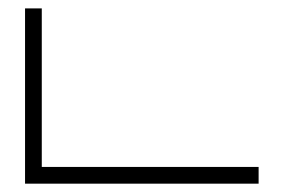

<svg xmlns="http://www.w3.org/2000/svg" viewBox="-20 -440 681 460"><path d="M40 -419.9Q49.8 -419.9 59.6 -419.9Q70.3 -419.9 80.1 -419.9Q80.1 -293 80.1 -40Q111.3 -40 220.7 -40Q330.1 -40 599.6 -40Q599.6 -30.3 599.6 -19.5Q599.6 -9.8 599.6 0Q552.7 0 501 0Q449.2 0 395.5 0Q296.9 0 203.1 0Q108.4 0 40 0Q40 -139.6 40 -419.9Z"/></svg>

Font: Cataluna 
Style: Lite
Weight: 400
Version: Version 1.0